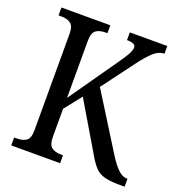

<svg xmlns="http://www.w3.org/2000/svg" viewBox="-129 -824 876 934"><g transform="rotate(20 309.0 -357.0)"><path d="M31 0V-41H45Q74 -41 93 -53Q112 -65 112 -108V-606Q112 -648 93.5 -660.5Q75 -673 47 -673H31V-714H284V-673H271Q243 -673 225 -660Q207 -647 207 -603V-310L379 -556Q407 -595 418.5 -616.5Q430 -638 430 -652Q430 -674 385 -674V-714H579V-674Q549 -674 522.5 -649.5Q496 -625 463 -581L339 -415L522 -122Q547 -83 569 -62Q591 -41 615 -41H618V0H593Q542 0 512.5 -8Q483 -16 463 -38Q443 -60 420 -101L277 -342L207 -254V-111Q207 -67 225.5 -54Q244 -41 273 -41H284V0Z"/></g></svg>

Font: Noto Serif Thai Condensed
Style: Regular
Weight: 400
Width: 3
Designer: Monotype Design Team
Foundry: Monotype Imaging Inc.
Version: Version 2.002; ttfautohint (v1.8.4.7-5d5b)